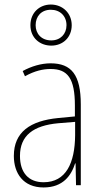

<svg xmlns="http://www.w3.org/2000/svg" viewBox="-20 -816 450 846"><path d="M206 -615C257 -615 296 -651 296 -705C296 -758 256 -796 204 -796C154 -796 114 -760 114 -705C114 -649 156 -615 206 -615ZM206 -638C162 -638 137 -668 137 -705C137 -744 162 -773 204 -773C245 -773 273 -745 273 -705C273 -666 246 -638 206 -638ZM203 -537C162 -537 118 -524 80 -503L90 -480C133 -504 170 -512 203 -512C278 -512 310 -471 310 -351V-303L237 -296C113 -284 41 -234 41 -129C41 -53 82 10 172 10C258 10 294 -43 311 -96H313L315 0H336V-356C336 -486 295 -537 203 -537ZM237 -273 311 -279V-220C310 -98 271 -13 172 -13C106 -13 68 -55 68 -129C68 -219 127 -263 237 -273Z"/></svg>

Font: Noto Sans Sinhala Condensed Thin
Style: Regular
Weight: 100
Width: 3
Designer: Jelle Bosma - Monotype Design Team
Foundry: Monotype Imaging Inc.
Version: Version 2.006